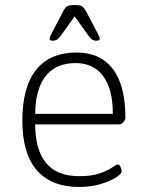

<svg xmlns="http://www.w3.org/2000/svg" viewBox="-20 -738 579 764"><path d="M295 6Q185 6 127 -60Q69 -126 69 -259Q69 -392 124 -460.5Q179 -529 285 -529Q379 -529 429 -463.5Q479 -398 479 -270Q479 -261 471 -252Q463 -243 453 -243H120Q120 -144 162.5 -90.5Q205 -37 296 -37Q346 -37 378 -48.5Q410 -60 427 -72Q444 -84 449 -84Q455 -84 459.5 -73.5Q464 -63 464 -57Q464 -46 441 -31.5Q418 -17 380 -5.5Q342 6 295 6ZM120 -285H429Q429 -385 390 -436Q351 -487 281 -487Q202 -487 161.5 -435Q121 -383 120 -285ZM189 -576Q177 -576 177 -584Q177 -588 181.5 -597.5Q186 -607 190 -614L231 -692Q239 -708 247 -713Q255 -718 277 -718Q299 -718 306.5 -713Q314 -708 323 -692L364 -614Q377 -590 377 -584Q377 -576 364 -576Q355 -576 348.5 -579.5Q342 -583 332 -596L277 -673L222 -596Q212 -583 205 -579.5Q198 -576 189 -576Z"/></svg>

Font: Asap ExtraLight
Style: Regular
Weight: 200
Designer: Pablo Cosgaya
Foundry: Omnibus-Type
Version: Version 3.001; ttfautohint (v1.8.4.7-5d5b)